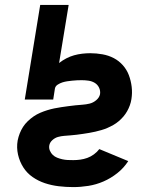

<svg xmlns="http://www.w3.org/2000/svg" viewBox="-20 -755 640 783"><path d="M279 8Q249 8 219.5 4.5Q190 1 163 -8Q136 -17 113 -33Q90 -49 75 -72.5Q60 -96 53.5 -124.5Q47 -153 52 -182Q55 -197 60.5 -211Q66 -225 74 -237.5Q82 -250 93.5 -261Q105 -272 117.5 -280.5Q130 -289 144 -295Q158 -301 172.5 -305.5Q187 -310 201.5 -313Q216 -316 230 -318Q244 -320 258.5 -322Q273 -324 287.5 -325.5Q302 -327 316.5 -328Q331 -329 345.5 -332.5Q360 -336 372.5 -346.5Q385 -357 388 -371Q390 -385 384 -397.5Q378 -410 366.5 -417Q355 -424 341 -426Q327 -428 313 -428Q303 -428 293.5 -427.5Q284 -427 274 -426Q264 -425 254 -423.5Q244 -422 234.5 -419Q225 -416 215.5 -410Q206 -404 204 -394L197 -349H81L144 -735H260L221 -498Q235 -509 250.5 -517Q266 -525 282 -529.5Q298 -534 315 -536Q332 -538 348 -538Q373 -538 398 -533.5Q423 -529 444 -518Q465 -507 481 -489Q497 -471 505.5 -448.5Q514 -426 517 -401Q520 -376 516 -351Q514 -338 509.5 -325.5Q505 -313 498.5 -301.5Q492 -290 483.5 -280Q475 -270 464.5 -261Q454 -252 442.5 -245.5Q431 -239 418.5 -233.5Q406 -228 393.5 -224.5Q381 -221 368.5 -218Q356 -215 343.5 -213Q331 -211 318 -209Q305 -207 292.5 -205.5Q280 -204 267.5 -203Q255 -202 242 -201Q229 -200 216.5 -196.5Q204 -193 193.5 -183.5Q183 -174 181 -162Q179 -151 183.5 -140.5Q188 -130 195.5 -123Q203 -116 213 -112Q223 -108 234 -105.5Q245 -103 256 -102.5Q267 -102 279 -102Q293 -102 307.5 -104Q322 -106 336 -111Q350 -116 363 -125.5Q376 -135 385 -147L503 -98Q485 -70 458.5 -49Q432 -28 402 -15Q372 -2 340.5 3Q309 8 279 8Z"/></svg>

Font: Iosevka Curly XBdEx
Style: Italic
Weight: 800
Width: 7
Italic angle: -9°
Monospace: yes
Designer: Belleve Invis
Foundry: Belleve Invis
Version: Version 11.1.0; ttfautohint (v1.8.3)